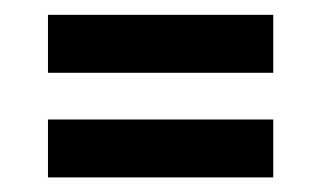

<svg xmlns="http://www.w3.org/2000/svg" viewBox="-20 -439 438 263"><path d="M45.7 -339.3V-418.7H354.3V-339.3ZM45.7 -196V-275.3H354.3V-196Z"/></svg>

Font: Bricolage Grotesque 96pt ExtraBold SemiCondensed
Style: Regular
Weight: 800
Width: 4
Version: Version 1.001;gftools[0.9.33.dev8+g029e19f]